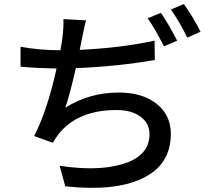

<svg xmlns="http://www.w3.org/2000/svg" viewBox="-20 -873 1040 944"><path d="M741 -578Q556 -546 353 -538Q321 -400 301 -343Q418 -418 564 -418Q681 -418 751 -362Q820 -306 820 -215Q820 -60 676 6Q540 69 301 43L273 -58Q457 -30 578 -65Q715 -104 715 -213Q715 -265 674 -297Q630 -332 553 -332Q363 -332 269 -215Q252 -193 240 -171L148 -204Q213 -331 258 -536Q158 -538 81 -545V-643Q176 -626 275 -626H277Q283 -657 287 -689Q293 -736 292 -779L403 -773Q397 -753 383 -683L372 -628Q572 -637 740 -673ZM771 -810Q808 -756 851 -673L786 -645Q743 -731 706 -783ZM884 -853Q933 -784 966 -717L901 -688Q860 -771 820 -826Z"/></svg>

Font: Noto Sans S Chinese Medium
Style: Regular
Weight: 500
Designer: Ryoko NISHIZUKA  (kana & ideographs); Paul D. Hunt (Latin, Greek & Cyrillic); Wenlong ZHANG  (bopomofo); Sandoll Communi
Foundry: Adobe Systems Incorporated
Version: Version 1.000;PS 1;hotconv 1.0.78;makeotf.lib2.5.61930